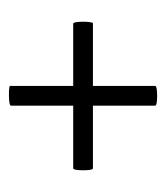

<svg xmlns="http://www.w3.org/2000/svg" viewBox="10 -408 378 438"><g transform="rotate(90 199.0 -189.0)"><path d="M34 -167Q31 -167 30 -178.5Q29 -190 30 -201Q31 -212 33 -212H364Q367 -212 368 -201Q369 -190 368 -178.5Q367 -167 364 -167ZM221 -25Q221 -22 210 -21Q199 -20 187.5 -20.5Q176 -21 176 -23V-354Q176 -357 187.5 -358Q199 -359 210 -358Q221 -357 221 -354Z"/></g></svg>

Font: Cormorant Garamond Light SemiBold
Style: Italic
Weight: 600
Italic angle: -10°
Version: Version 4.001